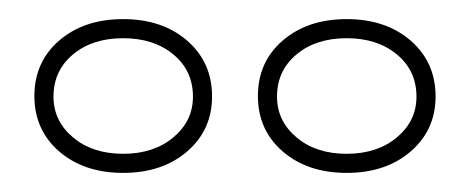

<svg xmlns="http://www.w3.org/2000/svg" viewBox="-20 -758 493 201"><path d="M343 -738Q383.9 -738 410 -715.4Q436 -692.8 436 -657Q436 -622 410 -599.5Q383.9 -577 343 -577Q301.9 -577 275.9 -599.5Q250 -622 250 -657.5Q250 -693.1 275.9 -715.5Q301.9 -738 343 -738ZM343 -597Q375 -597 395.5 -614.2Q416 -631.4 416 -656.8Q416 -684 395.5 -701Q375 -718 343 -718Q310.7 -718 290.4 -701Q270 -684 270 -656.8Q270 -631.4 290.4 -614.2Q310.7 -597 343 -597ZM109 -738Q149.9 -738 176 -715.4Q202 -692.8 202 -657Q202 -622 176 -599.5Q149.9 -577 109 -577Q67.9 -577 41.9 -599.5Q16 -622 16 -657.5Q16 -693.1 41.9 -715.5Q67.9 -738 109 -738ZM109 -597Q141 -597 161.5 -614.2Q182 -631.4 182 -656.8Q182 -684 161.5 -701Q141 -718 109 -718Q76.7 -718 56.4 -701Q36 -684 36 -656.8Q36 -631.4 56.4 -614.2Q76.7 -597 109 -597Z"/></svg>

Font: Kalnia Glaze Thin
Style: Regular
Weight: 100
Version: Version 1.110